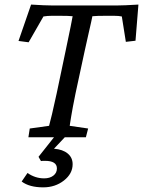

<svg xmlns="http://www.w3.org/2000/svg" viewBox="-20 -597 622 835"><path d="M168 217.8Q107.9 217.8 74.2 192.4L99.6 155.3Q133.3 178.7 171.9 178.7Q196.8 178.7 212.2 166.7Q227.5 154.8 227.5 135.7Q227.5 102.5 175.8 102.5Q162.1 102.5 158.2 103.5L147.5 85L214.8 0H103.5L109.4 -38.1L193.4 -49.8Q202.6 -81.1 226.6 -191.4L265.6 -377Q293.9 -511.7 295.9 -526.4Q279.3 -528.3 240.2 -528.3H205.1Q186.5 -528.3 168.9 -525.4L104.5 -413.1L60.5 -418.9L115.2 -577.1Q175.8 -573.2 208 -573.2H488.3Q517.6 -573.2 582 -577.1L569.3 -419.9L527.3 -415L509.8 -525.4Q496.6 -528.3 475.6 -528.3H439.5Q399.4 -528.3 381.8 -526.4Q380.4 -518.1 376.2 -499.8Q372.1 -481.4 364.3 -447.3Q356.4 -413.1 348.6 -377L308.6 -191.4Q301.8 -159.2 296.9 -132.1Q292 -105 289.8 -92Q287.6 -79.1 285.6 -65.9Q283.7 -52.7 283.2 -49.8L363.3 -38.1L353.5 0H261.7L214.8 49.8Q252.9 52.7 274.4 70.6Q295.9 88.4 295.9 117.2Q295.9 158.2 258.1 188Q220.2 217.8 168 217.8Z"/></svg>

Font: Crimson Pro
Style: Italic
Weight: 400
Italic angle: -12°
Designer: Jacques Le Bailly
Foundry: Baron von Fonthausen
Version: Version 1.003